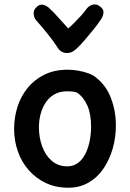

<svg xmlns="http://www.w3.org/2000/svg" viewBox="-20 -874 606 898"><path d="M297 -548Q320 -548 346 -543.5Q372 -539 395 -530.5Q418 -522 432 -509Q478 -472 500 -412.5Q522 -353 522 -287Q522 -232 507.5 -180.5Q493 -129 465 -87Q437 -45 395 -20.5Q353 4 299 4Q241 4 194.5 -18Q148 -40 114.5 -78Q81 -116 63.5 -166Q46 -216 46 -271Q46 -324 61.5 -373.5Q77 -423 109 -462.5Q141 -502 188 -525Q235 -548 297 -548ZM162 -278Q162 -232 177 -190Q192 -148 222 -122Q252 -96 295 -96Q324 -96 345.5 -112.5Q367 -129 380.5 -157Q394 -185 400 -217.5Q406 -250 406 -281Q406 -341 388.5 -380.5Q371 -420 340 -441Q328 -445 317 -446Q306 -447 294 -447Q261 -447 236 -433.5Q211 -420 194.5 -395.5Q178 -371 170 -341Q162 -311 162 -278ZM386 -834Q397 -848 415 -852.5Q433 -857 450 -842Q465 -831 464 -816Q463 -801 454 -786Q440 -764 418.5 -737.5Q397 -711 376.5 -687Q356 -663 342 -650Q330 -638 318.5 -632Q307 -626 293 -626Q279 -626 268 -632.5Q257 -639 249 -652Q234 -676 206 -711.5Q178 -747 149 -779Q139 -791 137.5 -808Q136 -825 148 -838Q164 -855 179.5 -852Q195 -849 207 -839Q228 -820 253 -792Q278 -764 299 -741Q312 -752 327.5 -767.5Q343 -783 359 -800.5Q375 -818 386 -834Z"/></svg>

Font: Playpen Sans Medium
Style: Regular
Weight: 500
Designer: Laura Meseguer, Veronika Burian, José Scaglione
Foundry: TypeTogether
Version: Version 1.001